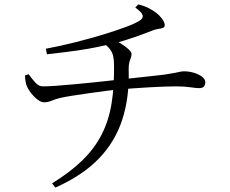

<svg xmlns="http://www.w3.org/2000/svg" viewBox="-20 -795 1040 867"><path d="M215 33Q298 -18 352.5 -71.5Q407 -125 439 -187.5Q471 -250 483.5 -326Q496 -402 495 -497Q495 -522 491.5 -539.5Q488 -557 477.5 -571.5Q467 -586 445 -602L485 -618Q504 -612 525 -599Q546 -586 560 -573Q574 -560 574 -551Q574 -541 570.5 -533Q567 -525 564 -513.5Q561 -502 561 -482Q565 -357 532.5 -256Q500 -155 426 -78.5Q352 -2 230 52ZM178 -333Q166 -333 150 -345Q134 -357 121 -373.5Q108 -390 102 -404Q94 -421 93 -454L109 -460Q126 -437 140.5 -421Q155 -405 174 -405Q195 -405 231.5 -407.5Q268 -410 310 -414Q352 -418 393.5 -422Q435 -426 468.5 -430Q502 -434 521 -436Q557 -440 596 -444Q635 -448 669 -452Q703 -456 722 -458Q754 -463 769.5 -466Q785 -469 793.5 -471Q802 -473 811 -473Q832 -473 853.5 -467Q875 -461 891 -449.5Q907 -438 907 -424Q907 -412 901 -404.5Q895 -397 879 -397Q866 -397 839 -401Q812 -405 775 -405Q756 -405 725 -404Q694 -403 658 -401Q622 -399 588 -396.5Q554 -394 527 -392Q501 -390 462 -385Q423 -380 381 -374Q339 -368 304.5 -362.5Q270 -357 253 -353Q231 -348 214 -340.5Q197 -333 178 -333ZM187 -575Q252 -587 319.5 -604Q387 -621 447.5 -639.5Q508 -658 553 -675Q598 -692 615 -705Q627 -714 624 -726.5Q621 -739 591 -761L604 -775Q634 -768 654 -757Q674 -746 687 -736Q699 -727 711.5 -710.5Q724 -694 724 -681Q724 -672 715 -669Q706 -666 693 -664Q680 -662 668 -657Q638 -645 608.5 -634.5Q579 -624 549 -614.5Q519 -605 486 -597Q458 -591 421 -583Q384 -575 329.5 -567Q275 -559 192 -550Z"/></svg>

Font: Noto Serif SC ExtraLight
Style: Regular
Weight: 400
Version: Version 2.002-H1;hotconv 1.1.0;makeotfexe 2.6.0